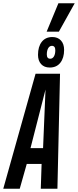

<svg xmlns="http://www.w3.org/2000/svg" viewBox="-54 -1157 478 1177"><path d="M-34 0 164 -705H314L298 0H196L201 -152H110L67 0ZM133 -249H210L225 -608ZM251 -743Q217 -743 198 -764Q179 -785 179 -821Q179 -871 202 -900.5Q225 -930 267 -930Q300 -930 319.5 -909Q339 -888 339 -851Q339 -802 316 -772.5Q293 -743 251 -743ZM254 -797Q268 -797 276.5 -811Q285 -825 285 -849Q285 -876 264 -876Q250 -876 241.5 -861.5Q233 -847 233 -823Q233 -797 254 -797ZM232 -963 304 -1137H404L307 -963Z"/></svg>

Font: Georama Extra Condensed SemiBold
Style: Italic
Weight: 600
Width: 2
Italic angle: -9°
Designer: Jean-Baptiste Levee
Foundry: Production Type
Version: Version 1.000